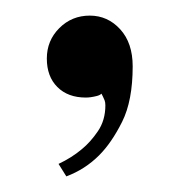

<svg xmlns="http://www.w3.org/2000/svg" viewBox="-20 -120 230 246"><path d="M95 -100Q118 -100 134 -82.5Q150 -65 150 -35Q150 9 136.5 36Q123 63 107 79Q89 97 65 106L55 90Q72 82 85 71Q96 62 105.5 48Q115 34 115 15Q115 11 114 8.5Q113 6 112 4L110 0Q108 2 104 3Q96 5 90 5Q67 5 53.5 -8.5Q40 -22 40 -45Q40 -68 56 -84Q72 -100 95 -100Z"/></svg>

Font: Oranienbaum
Style: Regular
Weight: 400
Designer: Oleg Pospelov and Jovanny Lemonad
Foundry: Oleg Pospelov and jovanny Lemonad
Version: Version 1.001; ttfautohint (v0.91) -l 8 -r 50 -G 200 -x 0 -w